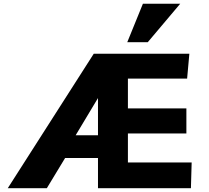

<svg xmlns="http://www.w3.org/2000/svg" viewBox="-20 -995 1103 1015"><path d="M21 0 475.6 -710.9H981L969.2 -579.6H656.2V-421.9H965.3V-289.6H656.2V-136.2H993.2L989.3 0H498V-159.7H324.2L227.5 0ZM379.9 -279.8H498V-476.6ZM652.8 -772 735.4 -975.1H932.6L761.2 -772Z"/></svg>

Font: Comme Black
Style: Regular
Weight: 900
Version: Version 1.000;gftools[0.9.27]